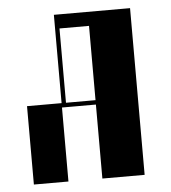

<svg xmlns="http://www.w3.org/2000/svg" viewBox="-46 -612 584 654"><g transform="rotate(-5 246.5 -285.0)"><path d="M278 0V-253H162V0H43.8V-268H162V-570H422.5V0ZM278 -268V-522H177V-268Z"/></g></svg>

Font: Facade Sud
Style: Regular
Weight: 100
Designer: Éléonore Fines
Foundry: Velvetyne Type Foundry
Version: Version 1.001;Glyphs 3.2 (3202)